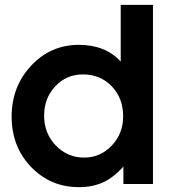

<svg xmlns="http://www.w3.org/2000/svg" viewBox="-20 -759 705 792"><path d="M305 -574Q415 -574 478 -505V-739H611V0H489V-72Q449 -27 405.5 -7Q362 13 306 13Q188 13 108 -70.5Q28 -154 28 -278Q28 -402 108.5 -488Q189 -574 305 -574ZM162 -282Q162 -209 210 -159Q258 -109 327 -109Q394 -109 441 -158.5Q488 -208 488 -279Q488 -354 441 -403Q394 -452 322 -452Q254 -452 208 -403Q162 -354 162 -282Z"/></svg>

Font: Involve
Style: Bold
Weight: 700
Designer: Stefan Peev
Foundry: Context Ltd.
Version: Version 1.001